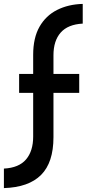

<svg xmlns="http://www.w3.org/2000/svg" viewBox="-73 -797 444 984"><path d="M97 -516Q97 -603 129.5 -660Q162 -717 219.5 -746Q277 -775 351 -777V-676Q275 -672 238 -630Q201 -588 201 -514V-418H333V-321H201V-94Q201 36 137.5 99.5Q74 163 -53 167V67Q24 63 60.5 20Q97 -23 97 -97V-321H25V-418H97Z"/></svg>

Font: Reem Kufi
Style: Regular
Weight: 400
Designer: Khaled Hosny
Version: Version 1.6